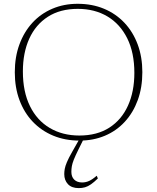

<svg xmlns="http://www.w3.org/2000/svg" viewBox="-20 -712 807 986"><path d="M378.5 -692.5Q453 -692.5 513.8 -667.2Q574.5 -642 618.8 -595.2Q663 -548.5 687 -484Q711 -419.5 711 -341.5Q711 -262.5 687.5 -198Q664 -133.5 621 -86.8Q578 -40 518.8 -15Q459.5 10 388.5 10Q314.5 10 253.5 -15.2Q192.5 -40.5 148.2 -87Q104 -133.5 80 -198Q56 -262.5 56 -341Q56 -419.5 79.8 -484Q103.5 -548.5 146.5 -595.2Q189.5 -642 248.8 -667.2Q308 -692.5 378.5 -692.5ZM387.5 -16Q478.5 -16 541.5 -56.5Q604.5 -97 637.2 -169.5Q670 -242 670 -337.5Q670 -441.5 633.5 -515Q597 -588.5 531.8 -627.5Q466.5 -666.5 379.5 -666.5Q289 -666.5 226 -626Q163 -585.5 130.2 -513.2Q97.5 -441 97.5 -345Q97.5 -241 133.8 -167.2Q170 -93.5 235.5 -54.8Q301 -16 387.5 -16ZM382 57.5Q367 88 359.2 107.5Q351.5 127 349 141.2Q346.5 155.5 346.5 170.5Q346.5 196 361.2 210.5Q376 225 401.5 225Q421 225 438.5 216.8Q456 208.5 477 190.5L482.5 204.5Q463 223.5 447.2 234.5Q431.5 245.5 416.5 249.8Q401.5 254 384.5 254Q348 254 329 233.8Q310 213.5 310 182Q310 169.5 312.5 155.2Q315 141 323.8 120.2Q332.5 99.5 350.5 68L389 0H410.5Z"/></svg>

Font: Newsreader ExtraLight
Style: Regular
Weight: 250
Designer: Hugues Gentile
Foundry: Production Type
Version: Version 1.003